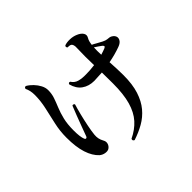

<svg xmlns="http://www.w3.org/2000/svg" viewBox="-171 -1031 1342 1342"><g transform="rotate(-45 500.0 -360.0)"><path d="M473 49Q457 42 464 27Q525 -2 565.5 -47Q606 -92 626 -162.5Q646 -233 646 -338Q646 -368 645.5 -395Q645 -422 645 -447Q625 -446 605.5 -445Q586 -444 567 -443Q514 -443 476.5 -469.5Q439 -496 425 -550Q430 -564 443 -558Q460 -531 489.5 -523Q519 -515 557 -516Q598 -516 643 -522Q640 -607 643 -689Q646 -726 629 -736Q624 -739 615 -740Q606 -741 599 -741Q589 -753 599 -762Q621 -770 651.5 -769Q682 -768 707 -757Q736 -745 748 -726Q760 -707 747 -686Q741 -676 737.5 -663.5Q734 -651 732 -634Q742 -630 761.5 -618.5Q781 -607 802 -596.5Q823 -586 836 -585Q859 -584 870 -578Q881 -572 888 -564Q903 -545 893.5 -524Q884 -503 853 -492Q795 -471 734 -460Q736 -426 737.5 -392.5Q739 -359 739 -327Q739 -237 718.5 -173.5Q698 -110 662 -67Q626 -24 577.5 3.5Q529 31 473 49ZM299 -37Q285 -29 263.5 -32.5Q242 -36 225 -50Q188 -84 168 -145.5Q148 -207 148 -300Q148 -365 162 -427Q176 -489 189.5 -549.5Q203 -610 203 -668Q203 -711 187 -743Q189 -758 203 -756Q226 -743 246.5 -721.5Q267 -700 280 -675Q293 -650 293 -625Q293 -589 282 -557Q271 -525 256 -489Q241 -453 230 -407.5Q219 -362 219 -300Q219 -236 231 -207Q235 -198 242 -199Q249 -200 252 -208Q263 -238 278 -278.5Q293 -319 308.5 -359.5Q324 -400 336 -429Q342 -432 348 -429.5Q354 -427 355 -422Q345 -390 333.5 -344Q322 -298 313 -252.5Q304 -207 301 -177Q299 -157 302.5 -139.5Q306 -122 317 -102Q327 -85 321.5 -66.5Q316 -48 299 -37ZM730 -538Q744 -542 756.5 -546.5Q769 -551 779 -555Q789 -560 787.5 -566Q786 -572 778 -578Q774 -581 758.5 -592Q743 -603 730 -611Q728 -578 730 -538Z"/></g></svg>

Font: Zen Old Mincho
Style: Bold
Weight: 700
Designer: Yoshimichi Ohira
Foundry: Positype
Version: Version 1.500